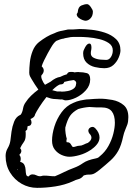

<svg xmlns="http://www.w3.org/2000/svg" viewBox="-20 -801 655 926"><path d="M159 105Q119 105 84.5 85.5Q50 66 28.5 31Q7 -4 7 -49Q7 -69 17 -86Q27 -103 30 -122Q32 -141 35.5 -166Q39 -191 48 -214Q57 -237 76 -246L80 -248Q88 -259 91 -277Q94 -295 104 -308Q114 -324 130 -339.5Q146 -355 165 -369Q156 -381 148 -394Q140 -407 132 -420Q128 -426 124.5 -433.5Q121 -441 121 -451Q121 -472 124 -500.5Q127 -529 137.5 -555.5Q148 -582 168 -598Q186 -612 204.5 -623Q223 -634 243 -641Q261 -650 281 -653Q289 -654 297.5 -656.5Q306 -659 313 -659H334Q342 -659 349.5 -660Q357 -661 364 -661Q388 -661 421 -657.5Q454 -654 486 -643.5Q518 -633 539.5 -612.5Q561 -592 561 -558Q561 -544 552.5 -523.5Q544 -503 527 -487.5Q510 -472 483 -472Q462 -472 438 -477.5Q414 -483 397.5 -499Q381 -515 381 -544Q381 -552 383.5 -558.5Q386 -565 390 -572Q400 -591 411 -591Q421 -591 421 -572Q421 -564 419.5 -558Q418 -552 418 -544Q418 -529 432.5 -522Q447 -515 464.5 -513.5Q482 -512 492 -512Q506 -512 515 -526Q524 -540 524 -558Q524 -580 505 -593Q486 -606 458.5 -612.5Q431 -619 405 -621Q379 -623 364 -623H335Q328 -623 320.5 -622Q313 -621 305 -619Q301 -618 296.5 -617.5Q292 -617 288 -615Q279 -614 270 -611Q261 -608 252 -604Q246 -600 239.5 -592Q233 -584 225 -570Q220 -562 210.5 -544.5Q201 -527 192.5 -509.5Q184 -492 181 -481L183 -479Q191 -471 191 -461Q191 -449 180 -438Q177 -431 182.5 -417Q188 -403 197 -392L224 -407Q236 -417 248 -423Q260 -429 270 -430Q278 -434 286.5 -437.5Q295 -441 303 -443Q307 -454 319 -454Q324 -454 329 -454Q334 -454 339 -452Q346 -453 352 -453.5Q358 -454 363 -453Q381 -453 398 -448.5Q415 -444 415 -418Q415 -389 394.5 -366Q374 -343 346.5 -330Q319 -317 297 -317Q292 -317 287.5 -319Q283 -321 278 -322L275 -321Q269 -321 263.5 -322Q258 -323 253 -323H251Q237 -323 225.5 -326Q214 -329 204 -333Q185 -309 170 -285.5Q155 -262 150 -251Q148 -241 141.5 -235.5Q135 -230 127 -227Q132 -219 132 -210Q132 -204 128.5 -199Q125 -194 116 -193L113 -192L111 -176Q105 -170 103 -169Q104 -165 104 -160.5Q104 -156 104 -150Q104 -128 94.5 -115.5Q85 -103 77 -86L78 -85Q83 -80 83 -73Q83 -64 73 -54Q80 -47 80 -35Q80 -32 79.5 -29Q79 -26 78 -23L77 -20H79Q93 -16 98 -5Q103 6 103.5 18.5Q104 31 106 40Q108 49 117 50L119 49Q126 40 137 40Q147 40 155.5 44.5Q164 49 172 49Q178 49 182 47.5Q186 46 192 46Q207 46 218 47.5Q229 49 244 49H245Q267 40 289 29Q311 18 338 8Q360 0 380.5 -14.5Q401 -29 442 -37Q451 -39 454.5 -41.5Q458 -44 461 -47Q487 -68 503 -97Q519 -126 526.5 -156Q534 -186 534 -209Q534 -245 519 -264Q504 -283 469 -283H445Q437 -283 428 -284Q419 -285 411 -285Q397 -284 383.5 -281.5Q370 -279 357 -275Q331 -261 318 -242.5Q305 -224 295 -186Q294 -175 296.5 -157.5Q299 -140 302 -132Q301 -128 300.5 -124Q300 -120 301 -117L302 -115H305Q316 -115 321.5 -105.5Q327 -96 331 -92Q339 -92 347 -95Q355 -98 362 -98Q373 -98 383.5 -103.5Q394 -109 404 -112Q421 -124 421 -137Q421 -147 411 -157Q406 -164 406 -170Q406 -178 412 -183.5Q418 -189 426 -189Q433 -189 439 -183Q460 -161 460 -138Q460 -122 449.5 -107.5Q439 -93 423 -82Q419 -78 416 -77Q392 -61 363.5 -53Q335 -45 315 -45Q297 -45 277.5 -53.5Q258 -62 244.5 -79Q231 -96 231 -123Q231 -154 242.5 -191Q254 -228 277 -259.5Q300 -291 334 -305Q342 -309 350 -311.5Q358 -314 366 -316Q377 -318 387.5 -320Q398 -322 409 -322Q423 -323 436 -324Q449 -325 461 -325Q490 -325 522 -319Q554 -313 576.5 -294Q599 -275 599 -236Q599 -214 594 -200Q589 -186 583.5 -173.5Q578 -161 574 -143Q565 -100 550.5 -74Q536 -48 513.5 -27.5Q491 -7 458 20Q439 35 428.5 38.5Q418 42 409.5 41Q401 40 384 45Q372 60 358.5 63Q345 66 330 74Q292 91 247 98Q202 105 159 105ZM278 -359Q291 -359 307 -362Q323 -365 335 -373.5Q347 -382 347 -398H348Q348 -411 335 -415Q325 -414 313.5 -411.5Q302 -409 290 -406Q287 -394 273 -394Q266 -394 255 -386Q244 -378 232 -366L255 -360H266Q269 -360 272 -360Q275 -360 278 -359ZM67 20 66 15H64L63 14Q65 18 67 20ZM392 -701Q388 -701 378 -704.5Q368 -708 359 -715.5Q350 -723 350 -733Q350 -734 350.5 -734Q351 -734 351 -735Q355 -739 355 -743Q357 -768 372.5 -774.5Q388 -781 400 -781Q408 -781 418 -767Q428 -753 428 -745Q428 -725 417 -713Q406 -701 392 -701Z"/></svg>

Font: RU Serius
Style: Regular
Weight: 400
Designer: Robert E. Leuschke
Foundry: Robert E. Leuschke
Version: Version 1.011; ttfautohint (v1.8.3)